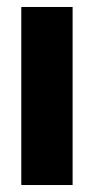

<svg xmlns="http://www.w3.org/2000/svg" viewBox="-20 -530 269 550"><path d="M41 0V-510H188V0Z"/></svg>

Font: Saira Condensed ExtraBold
Style: Regular
Weight: 800
Width: 3
Designer: Hector Gatti with collaboration of the Omnibus-Type team
Foundry: Omnibus-Type
Version: Version 1.101